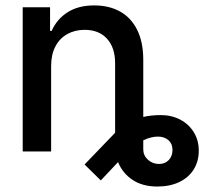

<svg xmlns="http://www.w3.org/2000/svg" viewBox="-20 -557 781 706"><path d="M168 0H63.5V-530.3H164.1V-443.4H169.9Q189.5 -487.3 229 -512.2Q268.6 -537.1 326.2 -537.1Q381.3 -537.1 421.9 -514.4Q462.4 -491.7 484.6 -446.8Q506.8 -401.9 506.8 -336.9V-127Q536.1 -133.8 571.3 -133.8Q610.8 -133.8 642.6 -117.2Q674.3 -100.6 692.6 -70.8Q710.9 -41 710.9 -2.9Q710.9 36.1 692.4 65.9Q673.8 95.7 639.4 112.3Q605 128.9 558.6 128.9Q504.4 128.9 467.5 104.5Q430.7 80.1 414.1 39.1L350.6 106.4L291 47.9L388.7 -53.7L403.3 -68.8V-324.2Q403.3 -381.8 373.5 -414.6Q343.8 -447.3 291 -447.3Q255.4 -447.3 227.3 -431.6Q199.2 -416 183.6 -386Q168 -356 168 -314.5ZM564.5 45.9Q586.9 45.9 600.6 31.5Q614.3 17.1 614.3 -5.9Q614.3 -28.3 599.4 -41.5Q584.5 -54.7 560.5 -54.7Q535.2 -54.7 506.8 -41V-7.8Q506.8 14.6 523.9 30.3Q541 45.9 564.5 45.9Z"/></svg>

Font: Pretendard Std Medium
Style: Regular
Weight: 500
Designer: Base glyphs from Inter by Rasmus Andersson; Hangeul glyphs from Noto Sans CJK(Source Han Sans) by Jang Soo-young and Kan
Foundry: Kil Hyung-jin
Version: Version 1.309